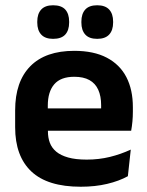

<svg xmlns="http://www.w3.org/2000/svg" viewBox="-20 -697 559 729"><path d="M286.5 12Q160.5 12 99 -46Q37.5 -104 37.5 -214V-278Q37.5 -387 95 -445.5Q152.5 -504 262 -504Q336 -504 385.5 -478Q435 -452 459.8 -404.2Q484.5 -356.5 484.5 -290V-272.5Q484.5 -254.5 482.8 -235.8Q481 -217 478 -200.5H362Q363.5 -228 363.8 -252.8Q364 -277.5 364 -297.5Q364 -332 353 -356.2Q342 -380.5 319.5 -393Q297 -405.5 262 -405.5Q210.5 -405.5 186 -377Q161.5 -348.5 161.5 -296V-250.5L162 -236V-197.5Q162 -174.5 169.2 -155Q176.5 -135.5 193.5 -121.2Q210.5 -107 238.8 -99Q267 -91 309.5 -91Q355.5 -91 397.2 -101.2Q439 -111.5 476.5 -129L465.5 -28Q432 -9.5 386.8 1.2Q341.5 12 286.5 12ZM452 -200.5H105.5V-285.5H452ZM181.5 -549.5Q151.5 -549.5 136.5 -565.8Q121.5 -582 121.5 -611.5V-615Q121.5 -644.5 136.5 -660.8Q151.5 -677 181.5 -677Q213 -677 227.8 -660.8Q242.5 -644.5 242.5 -615V-611.5Q242.5 -582 227.8 -565.8Q213 -549.5 181.5 -549.5ZM349 -549.5Q318.5 -549.5 303.8 -565.8Q289 -582 289 -611.5V-615Q289 -644.5 303.8 -660.8Q318.5 -677 349 -677Q379.5 -677 394.5 -660.8Q409.5 -644.5 409.5 -615V-611.5Q409.5 -582 394.5 -565.8Q379.5 -549.5 349 -549.5Z"/></svg>

Font: Anek Malayalam Medium SemiBold
Style: Regular
Weight: 600
Version: Version 1.003